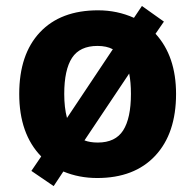

<svg xmlns="http://www.w3.org/2000/svg" viewBox="-20 -591 659 648"><path d="M574.2 -273.9Q574.2 -140.6 503.9 -65.4Q433.6 9.8 308.1 9.8Q246.6 9.8 193.8 -12.2L161.1 37.1L85.9 -14.2L119.1 -63Q44.9 -139.2 44.9 -273.9Q44.9 -407.7 114.7 -481.9Q184.6 -556.2 311 -556.2Q375.5 -556.2 432.1 -530.8L459 -570.8L533.2 -518.1L504.9 -477.1Q574.2 -401.4 574.2 -273.9ZM196.8 -273.9Q196.8 -228 206.1 -192.9L360.8 -424.8Q339.8 -436 309.1 -436Q249.5 -436 223.1 -395.8Q196.8 -355.5 196.8 -273.9ZM421.9 -273.9Q421.9 -313.5 416 -342.8L265.1 -117.2Q283.7 -109.9 310.1 -109.9Q369.6 -109.9 395.8 -151.1Q421.9 -192.4 421.9 -273.9Z"/></svg>

Font: CAA NEO Sans
Style: Bold
Weight: 700
Version: Version 1.10